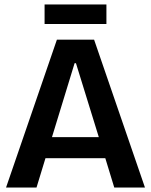

<svg xmlns="http://www.w3.org/2000/svg" viewBox="-20 -837 674 857"><path d="M7 0 234 -660H400L627 0H490L450 -131H183L143 0ZM313 -555 212 -225H421L319 -555ZM179 -730V-817H455V-730Z"/></svg>

Font: Bricolage Grotesque 48pt SemiBold
Style: Regular
Weight: 600
Designer: Mathieu Triay
Foundry: Atelier Triay
Version: Version 1.000; ttfautohint (v1.8.4.7-5d5b);gftools[0.9.32]